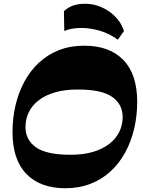

<svg xmlns="http://www.w3.org/2000/svg" viewBox="-20 -987 762 1021"><path d="M327.7 14Q194.5 14 120.5 -61.8Q46.5 -137.5 46.5 -284.8Q46.5 -359.2 62.6 -427.6Q78.8 -496 110.1 -553.7Q141.5 -611.5 187.7 -654.4Q234 -697.2 294.1 -720.6Q354.2 -744 428 -744Q562 -744 635.7 -668.4Q709.5 -592.7 709.5 -446Q709.5 -371 693.4 -302.5Q677.2 -234 645.9 -176.4Q614.5 -118.8 568.6 -76.3Q522.8 -33.8 462.1 -9.9Q401.5 14 327.7 14ZM355 -164Q423 -164 474.5 -179.2Q526 -194.5 561.3 -222Q596.5 -249.5 614.4 -285.9Q632.3 -322.3 632.3 -364.5Q632 -433 576.3 -472Q520.5 -511 392.5 -511Q325.8 -511 274 -496.3Q222.2 -481.5 186.9 -454.5Q151.5 -427.5 133.5 -391.1Q115.5 -354.8 115.5 -311.2Q115.5 -242.7 171.6 -203.4Q227.7 -164 355 -164ZM606.5 -775.8Q563.3 -808 512.3 -823.1Q461.3 -838.3 413.5 -838.3Q383.3 -838.3 361.4 -834.1Q339.5 -830 321.8 -822L320 -927.5Q342.5 -948.5 369.4 -957.7Q396.3 -967 434 -967Q476 -967 517 -949.9Q558 -932.7 591 -900.5Q624 -868.2 639.5 -822.5Z"/></svg>

Font: Savate ExtraLight
Style: Italic
Weight: 200
Italic angle: -11°
Designer: Max Esnée
Foundry: Plomb Type
Version: Version 2.000